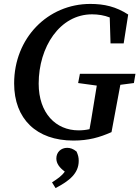

<svg xmlns="http://www.w3.org/2000/svg" viewBox="-20 -700 710 978"><path d="M52 -275C52 -95 165 16 354 16C431 16 487 0 548 -27L593 -268L662 -277L670 -324H387L378 -277L473 -264C463 -205 454 -146 444 -87L436 -42C418 -38 400 -36 380 -36C265 -36 177 -123 177 -274C177 -460 284 -627 449 -627C480 -627 511 -622 539 -611L543 -479H610L633 -626C571 -666 512 -680 440 -680C224 -680 52 -507 52 -275ZM263 258C334 221 381 183 381 119C381 102 378 90 370 72C353 58 338 53 322 53C291 53 267 75 267 107C267 133 283 154 310 174C294 197 274 210 245 229Z"/></svg>

Font: Source Serif Pro Semibold
Style: Italic
Weight: 600
Italic angle: -12°
Designer: Frank Grießhammer
Foundry: Adobe Systems Incorporated
Version: Version 3.001;hotconv 1.0.111;makeotfexe 2.5.65597